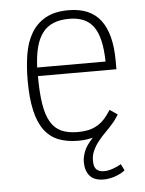

<svg xmlns="http://www.w3.org/2000/svg" viewBox="-52 -569 601 795"><g transform="rotate(-5 249.0 -171.5)"><path d="M439 -266.1H112.8Q112.8 -197.3 120.4 -150.1Q127.9 -103 144.8 -74.5Q161.6 -45.9 189.2 -33.4Q216.8 -21 256.8 -21Q280.3 -21 299.6 -24.9Q318.8 -28.8 335.7 -38.1Q352.5 -47.4 367.2 -62.7Q381.8 -78.1 396 -101.1L428.2 -79.1Q421.9 -69.3 415.8 -60.3Q409.7 -51.3 401.9 -43Q388.7 -27.3 372.6 -11.5Q356.4 4.4 342.3 22Q328.1 39.6 318.6 59.6Q309.1 79.6 309.1 103Q309.1 128.9 320.1 139.4Q331.1 149.9 352.1 149.9Q367.7 149.9 387.5 143.3Q407.2 136.7 422.9 127L436 153.8Q427.2 161.1 416 166.7Q404.8 172.4 392.8 176.3Q380.9 180.2 369.1 182.1Q357.4 184.1 348.1 184.1Q307.6 184.1 289.3 162.6Q271 141.1 271 105Q271 85.4 280 61.3Q289.1 37.1 316.9 7.8Q303.2 11.2 288.6 13.2Q273.9 15.1 256.8 15.1Q209 15.1 173.6 1Q138.2 -13.2 115 -44.9Q91.8 -76.7 80.3 -127.7Q68.8 -178.7 68.8 -252Q68.8 -310.1 77.1 -360.4Q85.4 -410.6 107.2 -447.5Q128.9 -484.4 166.5 -505.6Q204.1 -526.9 262.2 -526.9Q353 -526.9 396 -469.7Q439 -412.6 439 -300.8ZM397 -301.8Q396 -354.5 387.2 -390.6Q378.4 -426.8 361.6 -449Q344.7 -471.2 319.8 -481.2Q294.9 -491.2 262.2 -491.2Q224.1 -491.2 196.8 -480Q169.4 -468.8 151.6 -445.6Q133.8 -422.4 124.3 -386.7Q114.7 -351.1 112.8 -301.8Z"/></g></svg>

Font: Clear Sans Thin
Style: Regular
Weight: 250
Foundry: Intel Corporation
Version: Version 1.00